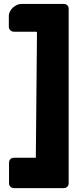

<svg xmlns="http://www.w3.org/2000/svg" viewBox="-20 -796 428 976"><path d="M304.2 160.2H51.8Q40 160.2 33 153.3Q25.9 146.5 25.9 134.8V32.2Q25.9 20 32.7 12.9Q39.6 5.9 51.8 5.9H162.1L168 -629.9Q168 -634.8 162.1 -634.8H50.8Q40 -634.8 32.5 -642.1Q24.9 -649.4 24.9 -660.2V-716.8Q24.9 -727.5 30.8 -737.8Q34.2 -746.1 44.9 -756.8Q56.2 -766.1 65.9 -771Q77.1 -775.9 88.9 -775.9H304.2Q315.4 -775.9 322.3 -769Q329.1 -762.2 329.1 -751V134.8Q329.1 146 322.3 153.1Q315.4 160.2 304.2 160.2Z"/></svg>

Font: Cunia
Style: Bold
Weight: 700
Designer: Alejo Bergmann, Denis Ignatov
Foundry: Hubert & Fischer
Version: Version 1.00 February 21, 2019, initial release